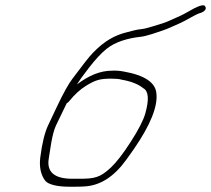

<svg xmlns="http://www.w3.org/2000/svg" viewBox="-20 -709 797 725"><path d="M231.9 -319C236.8 -322 239.4 -324 241.4 -327C261.3 -352 282.3 -371 304.7 -385C340.7 -407 357.3 -412 400.3 -412C416.3 -412 430 -411 440 -408C475.1 -402 502.6 -391 520.9 -376C541.4 -365 543.3 -333 528.8 -281C521.9 -256 503.6 -220 474 -174C444.5 -128 419.4 -96 399.3 -77C358 -38 336.8 -34 278.8 -34H252.8C184.8 -34 155 -60 164.4 -112C169.3 -140 175.6 -201 191.3 -235ZM270.3 -390C278.4 -403 293.1 -424 316.5 -454C340 -484 361.6 -508 383 -525C415.2 -551 463.6 -565 510.2 -570C532.9 -572 573.6 -587 594.8 -594C616 -601 643.5 -615 663 -623C679.2 -630 721.4 -656 733.4 -659C749.6 -663 764.4 -675 753.2 -687C747.1 -693 725.9 -686 688.9 -664C678 -658 669.5 -653 660.2 -649C643 -642 611.9 -626 594.3 -621C575.8 -616 535 -601 513.4 -599C493.8 -597 482.5 -593 461.9 -588C412.1 -576 374.2 -554 331.3 -510C316.5 -495 291.1 -462 253 -411C239.3 -393 218.9 -357 194.4 -305L161.3 -235C148.4 -207 138.8 -167 132 -114C127.7 -78 134.2 -48 151.2 -26C162.1 -13 194.3 -4 239.3 -4H265.3C275.3 -4 286.3 -4 298.6 -5C357.5 -8 410 -41 456.2 -105C468.3 -121 478 -136 486.8 -148C547.9 -237 576.1 -307 570.6 -356C567.5 -397 526.4 -425 446.8 -439C430.8 -442 416.1 -443 401.8 -442C359.8 -442 316.4 -425 270.3 -390Z"/></svg>

Font: MewTooHand
Style: UltIta
Weight: 400
Designer: Mew Too, Robert Jablonski
Version: Version 0.77